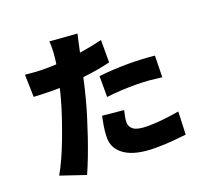

<svg xmlns="http://www.w3.org/2000/svg" viewBox="-146 -989 1292 1219"><g transform="rotate(-20 500.0 -379.5)"><path d="M603 -247Q598 -228 594 -205.5Q590 -183 590 -168Q590 -137 616.5 -118.5Q643 -100 709 -100Q760 -100 812.5 -105.5Q865 -111 923 -121L917 33Q874 38 822.5 42.5Q771 47 708 47Q577 47 508.5 2.5Q440 -42 440 -118Q440 -156 446.5 -194.5Q453 -233 459 -261ZM491 -805Q485 -782 478.5 -750.5Q472 -719 468 -702Q467 -698 466.5 -694Q466 -690 464 -685Q541 -697 617 -715V-564Q530 -543 431 -532Q424 -500 416.5 -468Q409 -436 401 -406Q388 -354 369 -292.5Q350 -231 328.5 -167.5Q307 -104 284.5 -45.5Q262 13 241 60L73 3Q95 -34 120 -89Q145 -144 169 -207.5Q193 -271 214 -333.5Q235 -396 249 -448Q254 -465 258.5 -483Q263 -501 267 -519Q254 -518 241 -518Q228 -518 216 -518Q178 -518 148 -519.5Q118 -521 92 -522L88 -673Q129 -669 157 -667Q185 -665 217 -665Q237 -665 257 -665.5Q277 -666 298 -667Q300 -678 301 -688Q302 -698 303 -707Q307 -739 307.5 -769.5Q308 -800 306 -819ZM530 -503Q574 -508 626.5 -511Q679 -514 728 -514Q814 -514 905 -505L902 -360Q865 -365 820 -369Q775 -373 728 -373Q674 -373 626 -370.5Q578 -368 530 -362Z"/></g></svg>

Font: Source Han Sans CN Heavy
Style: Regular
Weight: 900
Designer: Ryoko NISHIZUKA 西塚涼子 (kana, bopomofo & ideographs); Paul D. Hunt (Latin, Greek & Cyrillic); Sandoll Communications 산돌커뮤니
Foundry: Adobe
Version: Version 2.000;hotconv 1.0.107;makeotfexe 2.5.65593